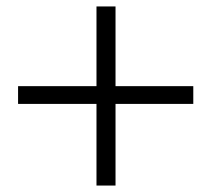

<svg xmlns="http://www.w3.org/2000/svg" viewBox="-20 -662 655 595"><path d="M279 -87V-642H338V-87ZM579 -340H36V-395H579Z"/></svg>

Font: Noto Serif JP ExtraLight Black
Style: Regular
Weight: 900
Version: Version 2.003-H1;hotconv 1.1.1;makeotfexe 2.6.0